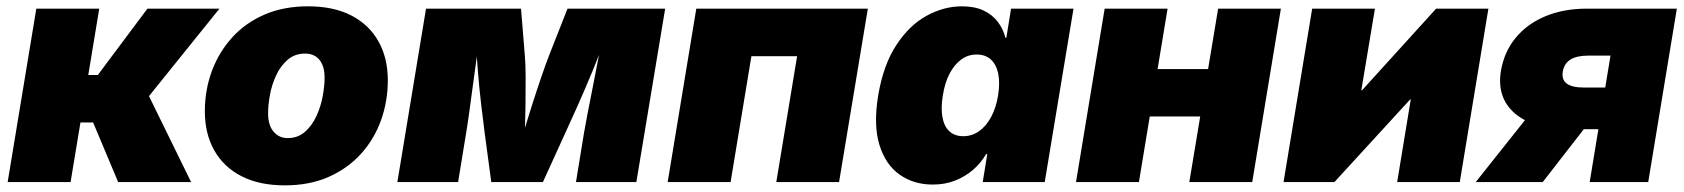

<svg xmlns="http://www.w3.org/2000/svg" viewBox="-20 -568 5255 599"><path d="M3.9 0 93.3 -541H289.6L255.4 -334H285.2L439.9 -541H664.6L444.8 -268.1L576.2 0H348.6L270.5 -186H231L200.2 0Z M868.7 10.3Q789.1 10.3 733.4 -18.3Q677.7 -46.9 648.4 -98.9Q619.1 -150.9 619.1 -220.7Q619.1 -287.6 641.1 -346.7Q663.1 -405.8 704.6 -451.4Q746.1 -497.1 805.7 -522.7Q865.2 -548.3 940.9 -548.3Q1020.5 -548.3 1075.9 -519.8Q1131.3 -491.2 1160.6 -439.2Q1189.9 -387.2 1189.9 -317.4Q1189.9 -252 1168.7 -192.9Q1147.5 -133.8 1106.2 -88.1Q1064.9 -42.5 1005.4 -16.1Q945.8 10.3 868.7 10.3ZM877.4 -137.2Q909.2 -137.2 931.4 -156.7Q953.6 -176.3 967.3 -206.1Q981 -235.8 986.8 -268.1Q992.7 -300.3 992.7 -325.2Q992.7 -350.6 985.1 -367.4Q977.5 -384.3 963.9 -392.6Q950.2 -400.9 932.1 -400.9Q899.9 -400.9 877.7 -381.8Q855.5 -362.8 841.8 -333.5Q828.1 -304.2 822.3 -272.5Q816.4 -240.7 816.4 -214.8Q816.4 -177.2 833.5 -157.2Q850.6 -137.2 877.4 -137.2Z M1219.7 0 1309.1 -541H1605.5L1617.2 -397Q1619.6 -371.1 1619.9 -329.3Q1620.1 -287.6 1619.4 -239.7Q1618.7 -191.9 1616.9 -147.2Q1615.2 -102.5 1612.8 -69.8H1588.4Q1597.2 -102.1 1610.8 -147Q1624.5 -191.9 1639.6 -239.5Q1654.8 -287.1 1669.2 -329.1Q1683.6 -371.1 1693.8 -397L1750.5 -541H2055.2L1965.3 0H1776.9L1801.8 -152.3Q1805.7 -174.8 1812.7 -211.7Q1819.8 -248.5 1828.6 -292.7Q1837.4 -336.9 1845.7 -380.6Q1854 -424.3 1859.9 -460.9H1871.6Q1853.5 -406.7 1829.1 -347.7Q1804.7 -288.6 1781.5 -236.8Q1758.3 -185.1 1743.2 -152.3L1673.8 0H1512.7L1492.2 -152.3Q1487.8 -187.5 1481.4 -240Q1475.1 -292.5 1470.5 -350.8Q1465.8 -409.2 1465.8 -460.9H1478Q1472.2 -424.3 1466.1 -380.6Q1460 -336.9 1454.1 -292.7Q1448.2 -248.5 1443.1 -211.7Q1438 -174.8 1434.1 -152.3L1409.2 0Z M2687.5 -541 2597.7 0H2401.9L2466.8 -392.6H2324.2L2259.3 0H2063L2152.3 -541Z M2890.1 7.8Q2830.6 7.8 2786.6 -23.2Q2742.7 -54.2 2723.6 -116Q2704.6 -177.7 2719.7 -270Q2735.8 -365.7 2776.4 -427.5Q2816.9 -489.3 2870.8 -518.8Q2924.8 -548.3 2981 -548.3Q3020.5 -548.3 3048.1 -535.4Q3075.7 -522.5 3092.8 -500Q3109.9 -477.5 3116.7 -450.2H3119.6L3134.3 -541H3329.1L3239.3 0H3045.9L3060.1 -87.4H3056.6Q3040.5 -59.6 3015.9 -38.3Q2991.2 -17.1 2959.7 -4.6Q2928.2 7.8 2890.1 7.8ZM2985.4 -143.1Q3012.2 -143.1 3034.4 -158.7Q3056.6 -174.3 3072 -202.9Q3087.4 -231.4 3093.8 -270Q3100.1 -310.1 3094.2 -338.4Q3088.4 -366.7 3071.3 -382.3Q3054.2 -397.9 3026.9 -397.9Q3000 -397.9 2978.8 -382.3Q2957.5 -366.7 2942.6 -338.4Q2927.7 -310.1 2921.4 -270Q2915 -231 2920.2 -202.4Q2925.3 -173.8 2941.9 -158.4Q2958.5 -143.1 2985.4 -143.1Z M3806.6 -352.5 3782.7 -204.6H3509.3L3533.2 -352.5ZM3622.6 -541 3533.2 0H3336.9L3426.3 -541ZM3976.1 -541 3886.7 0H3690.4L3780.3 -541Z M4534.2 0H4338.9L4381.3 -257.8H4379.4L4143.1 0H3984.4L4073.7 -541H4269.5L4227.1 -286.6H4229.5L4460.4 -541H4623.5Z M5122.1 0H4939.5L5004.4 -394.5H4935.1Q4899.4 -394.5 4879.6 -382.3Q4859.9 -370.1 4855.5 -344.2Q4851.6 -319.3 4868.2 -307.1Q4884.8 -294.9 4921.9 -294.9H5063.5L5042 -165H4875.5Q4763.7 -165 4706.3 -214.1Q4648.9 -263.2 4662.6 -347.2Q4672.9 -406.7 4708.7 -450.2Q4744.6 -493.7 4801.3 -517.3Q4857.9 -541 4930.2 -541H5211.4ZM4793 0H4584L4780.8 -247.6H4985.4Z"/></svg>

Font: Inter 17pt Black
Style: Italic
Weight: 900
Italic angle: -9.3988°
Version: Version 4.001;git-66647c0bb